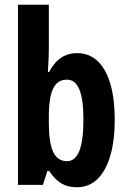

<svg xmlns="http://www.w3.org/2000/svg" viewBox="-20 -780 540 810"><path d="M186 -570Q186 -554 185 -531Q184 -508 182 -476H187Q209 -518 238.5 -537Q268 -556 305 -556Q381 -556 422.5 -482.5Q464 -409 464 -274Q464 -186 445 -122Q426 -58 390.5 -24Q355 10 304 10Q267 10 240 -5.5Q213 -21 187 -59H180L161 0H56V-760H186ZM262 -444Q234 -444 217 -425.5Q200 -407 193 -372.5Q186 -338 186 -289V-262Q186 -178 204.5 -139Q223 -100 263 -100Q297 -100 314.5 -143Q332 -186 332 -276Q332 -360 315 -402Q298 -444 262 -444Z"/></svg>

Font: Noto Sans Khmer ExtraCondensed
Style: Bold
Weight: 700
Width: 2
Designer: Danh Hong and the Monotype Design Team
Foundry: Monotype Imaging Inc.
Version: Version 2.004